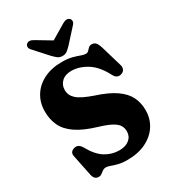

<svg xmlns="http://www.w3.org/2000/svg" viewBox="-221 -1047 1074 1188"><g transform="rotate(-30 316.5 -453.5)"><path d="M336 15.5Q298.5 15.5 271.8 8.5Q245 1.5 227 -5.2Q209 -12 198.5 -12Q183.5 -12 173 -4.8Q162.5 2.5 153 10Q143.5 17.5 130.5 17.5Q98.5 17.5 91 -22.5L60.5 -171Q54 -203 86 -213Q118.5 -223.5 139.5 -187.5Q178.5 -117 224.8 -89Q271 -61 322.5 -61Q368.5 -61 395 -82.8Q421.5 -104.5 421.5 -140.5Q421.5 -164.5 410.2 -183.2Q399 -202 368.5 -218.8Q338 -235.5 280 -253Q191 -279.5 139 -314.8Q87 -350 65 -395.8Q43 -441.5 43 -499.5Q43 -562 73 -610.2Q103 -658.5 157.8 -685.8Q212.5 -713 287 -713Q329.5 -713 358.5 -705.2Q387.5 -697.5 407.5 -689.8Q427.5 -682 442 -682Q454 -682 461.8 -690.2Q469.5 -698.5 478.2 -707Q487 -715.5 502 -715.5Q518 -715.5 528.8 -704.5Q539.5 -693.5 548.5 -664.5L592.5 -515.5Q598.5 -496.5 591 -482Q583.5 -467.5 566 -463Q534 -454 516 -488.5Q475 -568 419.8 -602Q364.5 -636 310 -636Q266 -636 241 -612.5Q216 -589 216 -552.5Q216 -515 246 -487.5Q276 -460 359 -431.5Q446 -403.5 496 -368.5Q546 -333.5 567 -290.2Q588 -247 587.5 -194.5Q587.5 -136 557.5 -88.5Q527.5 -41 471.2 -12.8Q415 15.5 336 15.5ZM373.5 -779.5Q357.5 -763 344.2 -752.8Q331 -742.5 311 -742.5Q290.5 -742.5 277.2 -752.8Q264 -763 248 -779.5L161 -875.5Q149 -888.5 149.8 -900.2Q150.5 -912 158 -918Q176 -934 207 -915.5L310.5 -853.5L414.5 -915.5Q445.5 -934 464 -918Q471 -912 471.8 -900.2Q472.5 -888.5 460.5 -875.5Z"/></g></svg>

Font: Fraunces 9pt S050
Style: Bold
Weight: 700
Version: Version 1.000; ttfautohint (v1.8.3)